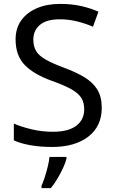

<svg xmlns="http://www.w3.org/2000/svg" viewBox="-20 -744 589 985"><path d="M502 -191Q502 -96 433 -43Q364 10 247 10Q187 10 136 1Q85 -8 51 -24V-110Q87 -94 140.5 -81Q194 -68 251 -68Q331 -68 371.5 -99Q412 -130 412 -183Q412 -218 397 -242Q382 -266 345.5 -286.5Q309 -307 244 -330Q153 -363 106.5 -411Q60 -459 60 -542Q60 -599 89 -639.5Q118 -680 169.5 -702Q221 -724 288 -724Q347 -724 396 -713Q445 -702 485 -684L457 -607Q420 -623 376.5 -634Q333 -645 286 -645Q219 -645 185 -616.5Q151 -588 151 -541Q151 -505 166 -481Q181 -457 215 -438Q249 -419 307 -397Q370 -374 413.5 -347.5Q457 -321 479.5 -284Q502 -247 502 -191ZM321 70Q317 88 304.5 115.5Q292 143 275.5 171Q259 199 241 221H193V209Q201 192 209.5 165.5Q218 139 225 110.5Q232 82 234 61H321Z"/></svg>

Font: Noto Sans Saurashtra
Style: Regular
Weight: 400
Designer: Monotype Design Team
Foundry: Monotype Imaging Inc.
Version: Version 2.001; ttfautohint (v1.8.4.7-5d5b)